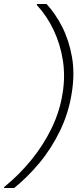

<svg xmlns="http://www.w3.org/2000/svg" viewBox="-72 -816 403 966"><path d="M162 -796Q206 -749 240.5 -681.5Q275 -614 290 -530Q305 -446 289 -348Q273 -246 229 -156Q185 -66 124.5 6Q64 78 -1 130H-52L-51 125Q23 65 84.5 -10Q146 -85 187.5 -170.5Q229 -256 243 -347Q257 -433 244 -514Q231 -595 197.5 -665.5Q164 -736 113 -791L114 -796Z"/></svg>

Font: DM Sans 36pt ExtraLight
Style: Italic
Weight: 250
Italic angle: -10°
Designer: Colophon Foundry, Jonny Pinhorn
Foundry: Colophon Foundry
Version: Version 4.004;gftools[0.9.30]